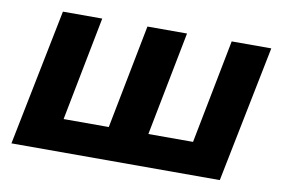

<svg xmlns="http://www.w3.org/2000/svg" viewBox="-63 -641 1096 745"><g transform="rotate(10 485.5 -269.0)"><path d="M794 -538 714 -128H538L618 -538H462L382 -128H204L284 -538H129L21 0H842L950 -538Z"/></g></svg>

Font: AWKNG-Font
Style: Bold Italic
Weight: 700
Italic angle: -11.3°
Designer: Awakening Church
Foundry: Awakening Church
Version: Version 1.700;PS 001.700;hotconv 1.0.88;makeotf.lib2.5.64775